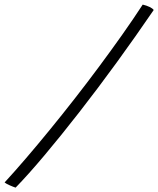

<svg xmlns="http://www.w3.org/2000/svg" viewBox="-104 -760 704 855"><path d="M531.5 -739.5Q548.5 -735.5 561.8 -729.2Q575 -723 580.5 -715.5Q500.5 -598.5 416 -482.2Q331.5 -366 249.2 -260.5Q167 -155 94.2 -68.5Q21.5 18 -34.5 75.5Q-45.5 72 -61.2 65Q-77 58 -83.5 52.5Q-38.5 3.5 12.5 -56Q63.5 -115.5 118.2 -182.5Q173 -249.5 228.2 -320.2Q283.5 -391 337 -463Q390.5 -535 440 -605Q489.5 -675 531.5 -739.5Z"/></svg>

Font: Grandstander Thin ExtraLight
Style: Italic
Weight: 250
Italic angle: -15°
Version: Version 1.200